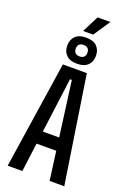

<svg xmlns="http://www.w3.org/2000/svg" viewBox="-177 -1015 731 1076"><g transform="rotate(20 188.0 -477.0)"><path d="M208.5 -953.5H284.5L218 -854H158ZM19 0 115.5 -639H258.5L356.5 0H269L192.5 -574.5H181.5L106.5 0ZM102.5 -171.5V-247H272V-171.5ZM102.5 -746V-748Q102.5 -782 123.8 -803.5Q145 -825 188 -825Q231 -825 252.2 -803.5Q273.5 -782 273.5 -748V-746Q273.5 -712.5 252.2 -691Q231 -669.5 188 -669.5Q145 -669.5 123.8 -691Q102.5 -712.5 102.5 -746ZM153 -746.5Q153 -730.5 162 -721.8Q171 -713 188 -713Q204.5 -713 213.5 -721.8Q222.5 -730.5 222.5 -746.5V-748Q222.5 -764 213.5 -772.8Q204.5 -781.5 188 -781.5Q171 -781.5 162 -772.8Q153 -764 153 -748Z"/></g></svg>

Font: Anek Latin Condensed Medium
Style: Regular
Weight: 500
Width: 3
Designer: Yesha Goshar
Foundry: Ek Type
Version: Version 1.003